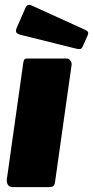

<svg xmlns="http://www.w3.org/2000/svg" viewBox="-20 -771 383 791"><path d="M207 -23Q205 -7 198.5 -3.5Q192 0 175 0H34Q19 0 13 -9Q7 -18 8 -31L76 -513Q78 -524 81 -527Q84 -530 93 -530H256Q264 -530 270 -521.5Q276 -513 275 -504ZM85 -739Q89 -748 95.5 -750Q102 -752 109 -749L331 -648Q340 -644 342.5 -639Q345 -634 341 -625L320 -578Q316 -570 310 -569Q304 -568 292 -571L67 -627Q51 -631 47.5 -637Q44 -643 48 -654Z"/></svg>

Font: Libre Franklin Black
Style: Italic
Weight: 900
Italic angle: -8°
Designer: Pablo Impallari, Rodrigo Fuenzalida, Nhung Nguyen
Foundry: Impallari Type
Version: Version 3.000